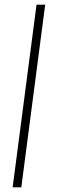

<svg xmlns="http://www.w3.org/2000/svg" viewBox="-20 -800 243 820"><path d="M71 0H34L136 -780H173Z"/></svg>

Font: Tanohe Sans ExtraLight
Style: Italic
Weight: 200
Designer: Village Type and Design LLC & Cristiano Sobral
Foundry: Cooper Hewitt Smithsonian Design Museum
Version: Version 1.00;September 29, 2021;FontCreator 13.0.0.2655 64-b